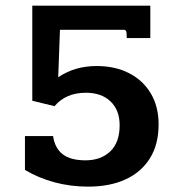

<svg xmlns="http://www.w3.org/2000/svg" viewBox="-20 -659 654 691"><path d="M297.4 12.7Q233.9 12.7 176 -2.9Q118.2 -18.6 69.8 -47.4V-169.4H170.9Q177.7 -125 206.1 -103.5Q234.4 -82 287.6 -82Q343.3 -82 377 -114.3Q410.6 -146.5 410.6 -208Q410.6 -262.7 377.9 -293.9Q345.2 -325.2 289.1 -325.2Q252 -325.2 223.9 -312.7Q195.8 -300.3 176.3 -276.9L96.2 -296.4V-638.7H521V-522H436V-528.8Q436 -541 434.1 -546.4Q432.1 -551.8 425.3 -551.8H195.8L189.5 -380.9Q249 -421.4 327.6 -421.4Q394.5 -421.4 444.8 -395.5Q495.1 -369.6 522.9 -322.5Q550.8 -275.4 550.8 -211.4Q550.8 -139.6 519.8 -89.6Q488.8 -39.6 431.9 -13.4Q375 12.7 297.4 12.7Z"/></svg>

Font: Kameron
Style: Regular
Weight: 400
Designer: Vernon Adams
Foundry: Vernon Adams
Version: Version 1.100